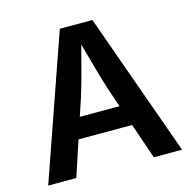

<svg xmlns="http://www.w3.org/2000/svg" viewBox="-106 -834 941 941"><g transform="rotate(-15 364.0 -364.0)"><path d="M24.4 0 278.3 -727.5H443.8L703.6 0H560.5L498.5 -180.2H226.6L167 0ZM261.2 -285.2H462.9L431.2 -377.9Q415 -428.2 397.7 -489.3Q380.4 -550.3 359.9 -626Q340.3 -549.8 323.7 -488Q307.1 -426.3 292 -377.9Z"/></g></svg>

Font: Inter SemiBold
Style: Regular
Weight: 600
Designer: Rasmus Andersson
Foundry: rsms
Version: Version 4.001;git-9221beed3